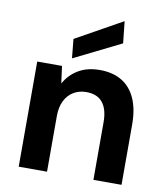

<svg xmlns="http://www.w3.org/2000/svg" viewBox="-84 -830 785 901"><g transform="rotate(10 308.0 -379.5)"><path d="M66 0V-501H184L195 -419Q218 -462 260.5 -487.5Q303 -513 363 -513Q425 -513 468 -487Q511 -461 533.5 -410.5Q556 -360 556 -287V0H422V-275Q422 -335 396.5 -367.5Q371 -400 318 -400Q284 -400 257.5 -384Q231 -368 216 -338Q201 -308 201 -265V0ZM224 -544 215 -635 437 -759 448 -655Z"/></g></svg>

Font: DM Sans 17pt
Style: Bold
Weight: 700
Version: Version 4.004;gftools[0.9.30]